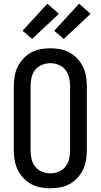

<svg xmlns="http://www.w3.org/2000/svg" viewBox="-20 -1002 540 1030"><path d="M250 8Q223 8 196.5 3Q170 -2 146.5 -15Q123 -28 104.5 -48Q86 -68 74.5 -92Q63 -116 58.5 -143Q54 -170 54 -196V-539Q54 -565 58.5 -592Q63 -619 74.5 -643Q86 -667 104.5 -687Q123 -707 146.5 -720Q170 -733 196.5 -738Q223 -743 250 -743Q277 -743 303.5 -738Q330 -733 353.5 -720Q377 -707 395.5 -687Q414 -667 425.5 -643Q437 -619 441.5 -592Q446 -565 446 -539V-196Q446 -170 441.5 -143Q437 -116 425.5 -92Q414 -68 395.5 -48Q377 -28 353.5 -15Q330 -2 303.5 3Q277 8 250 8ZM250 -72Q273 -72 295 -81Q317 -90 331.5 -108.5Q346 -127 351 -150Q356 -173 356 -196V-539Q356 -562 351 -585Q346 -608 331.5 -626.5Q317 -645 295 -654Q273 -663 250 -663Q227 -663 205 -654Q183 -645 168.5 -626.5Q154 -608 149 -585Q144 -562 144 -539V-196Q144 -173 149 -150Q154 -127 168.5 -108.5Q183 -90 205 -81Q227 -72 250 -72ZM322 -793 271 -837 404 -982 466 -928ZM152 -793 101 -837 234 -982 296 -928Z"/></svg>

Font: Iosevka Term Medium
Style: Regular
Weight: 500
Monospace: yes
Designer: Belleve Invis
Foundry: Belleve Invis
Version: Version 26.3.1